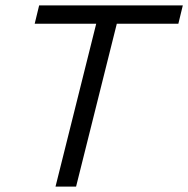

<svg xmlns="http://www.w3.org/2000/svg" viewBox="-20 -695 701 715"><path d="M263.3 0H186.7L338.3 -606.7H109.2L125.8 -675H660.8L644.2 -606.7H415Z"/></svg>

Font: Funnel Sans Light Light
Style: Italic
Weight: 300
Italic angle: -14.036°
Version: Version 1.000